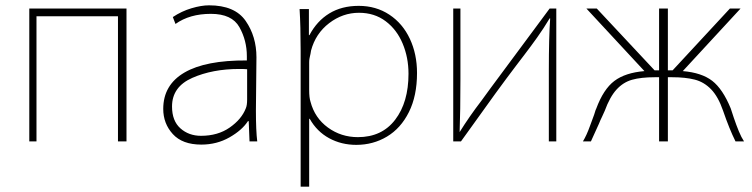

<svg xmlns="http://www.w3.org/2000/svg" viewBox="-20 -508 2824 721"><path d="M90 -476H455V23H423V-447H117V23H90Z M941 -93Q941 -17 946 23H917L914 -53H911Q889 -19 841.5 8Q794 35 736 35Q665 35 629 -4.5Q593 -44 593 -99Q593 -189 672.5 -235.5Q752 -282 907 -281V-297Q907 -356 879 -406Q851 -456 772 -456Q692 -456 639 -418L629 -444Q662 -466 699 -477Q736 -488 765 -488Q862 -488 902.5 -429.5Q943 -371 943 -293ZM908 -248Q898 -249 878 -249Q778 -249 702 -215.5Q626 -182 626 -108Q626 -54 657.5 -26Q689 2 735 2Q798 2 842.5 -29Q887 -60 903 -101Q908 -112 908 -134Z M1109 -316Q1109 -410 1105 -474H1140V-376H1142Q1170 -429 1216.5 -457.5Q1263 -486 1327 -486Q1392 -486 1442 -453Q1492 -420 1519 -362.5Q1546 -305 1546 -234Q1546 -148 1515.5 -87Q1485 -26 1433 5Q1381 36 1318 36Q1262 36 1216 11Q1170 -14 1143 -62H1141V193H1109ZM1141 -170Q1141 -141 1146 -126Q1162 -65 1211.5 -29Q1261 7 1324 7Q1414 7 1464 -58.5Q1514 -124 1514 -231Q1514 -292 1492 -344.5Q1470 -397 1428 -428.5Q1386 -460 1328 -460Q1267 -460 1216 -421Q1165 -382 1148 -318Q1146 -304 1144 -297Q1143 -293 1142 -287Q1141 -281 1141 -273Z M1709 -210Q1709 -91 1706 -12Q1742 -70 1788 -130L1823 -178L2044 -476H2069V23H2041V-245Q2041 -367 2046 -439H2044Q2022 -402 1997 -367Q1972 -332 1949 -302L1920 -264Q1850 -172 1742 -20L1711 23H1682V-476H1709Z M2221 -476 2438 -244H2455V-476H2488V-244H2506L2721 -476H2761L2544 -241Q2615 -235 2654.5 -204.5Q2694 -174 2724 -101Q2726 -94 2735.5 -66Q2745 -38 2754.5 -15Q2764 8 2774 23H2742Q2719 -23 2695 -93Q2677 -145 2650.5 -172.5Q2624 -200 2589 -209Q2554 -218 2504 -218H2488V23H2455V-218H2439Q2387 -218 2353.5 -208.5Q2320 -199 2295 -171.5Q2270 -144 2251 -92Q2247 -82 2241 -70Q2235 -58 2229 -43L2199 23H2169Q2183 0 2195.5 -35Q2208 -70 2211 -77Q2213 -82 2214.5 -88Q2216 -94 2219 -100Q2246 -173 2287 -204Q2328 -235 2400 -241L2182 -476Z"/></svg>

Font: LINE Seed Sans KR Thin
Style: Regular
Weight: 250
Designer: LINE BX Design & Sandoll Inc & Dalton Maag Ltd
Foundry: Sandoll Inc.
Version: Version 1.000